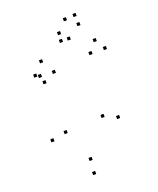

<svg xmlns="http://www.w3.org/2000/svg" viewBox="-173 -1050 965 1174"><g transform="rotate(-20 310.0 -463.5)"><path d="M500.5 -250.7V-270.7H480.5V-250.7ZM569 -674.7V-694.7H549V-674.7ZM527 -741.3V-761.3H507V-741.3ZM475.7 -676V-696H455.7V-676ZM413.5 -289.3V-309.3H393.5V-289.3ZM254.8 -67.3V-87.3H234.8V-67.3ZM167.5 -273.8V-293.8H147.5V-273.8ZM225.8 -644.2V-664.2H205.8V-644.2ZM174.3 -731.8V-751.8H154.3V-731.8ZM111.3 -661.8V-681.8H91.3V-661.8ZM150.5 -604.3V-624.3H130.5V-604.3ZM137.2 -650V-670H117.2V-650ZM74.5 -254.2V-274.2H54.5V-254.2ZM245.7 21V1H225.7V21ZM336.7 -856.2V-876.2H316.7V-856.2ZM399.3 -923.5V-943.5H379.3V-923.5ZM463.7 -928V-948H443.7V-928ZM466.8 -867.7V-887.7H446.8V-867.7ZM381.3 -804.8V-824.8H361.3V-804.8ZM331.3 -807.5V-827.5H311.3V-807.5Z"/></g></svg>

Font: Monaspace Radon Dots Var
Style: Regular
Weight: 400
Designer: Riley Cran and the Lettermatic Team
Version: Version 1.100 (Monaspace Radon Dots)